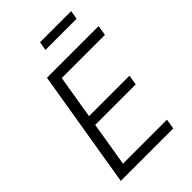

<svg xmlns="http://www.w3.org/2000/svg" viewBox="-260 -1009 1116 1116"><g transform="rotate(-45 298.0 -451.0)"><path d="M50.8 0 171.4 -727.5H596.2L585.9 -665.5H231L186.5 -397H519L508.8 -335.4H175.8L130.9 -62H492.2L482.4 0ZM544.9 -901.9 535.6 -848.1H279.8L288.6 -901.9Z"/></g></svg>

Font: Inter Light
Style: Italic
Weight: 300
Italic angle: -9.3988°
Designer: Rasmus Andersson
Foundry: rsms
Version: Version 4.001;git-66647c0bb